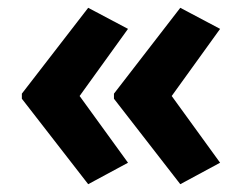

<svg xmlns="http://www.w3.org/2000/svg" viewBox="-20 -520 621 492"><path d="M36 -280 206 -500 308 -446 184 -274 308 -103 206 -48 36 -267ZM272 -280 442 -500 544 -446 420 -274 544 -103 442 -48 272 -267Z"/></svg>

Font: Noto Sans Tamil SemiCondensed
Style: Bold
Weight: 700
Width: 4
Designer: Jelle Bosma - Monotype Design Team
Foundry: Monotype Imaging Inc.
Version: Version 2.004; ttfautohint (v1.8.4.7-5d5b)